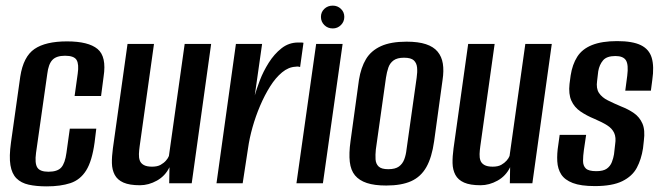

<svg xmlns="http://www.w3.org/2000/svg" viewBox="-20 -651 2349 682"><path d="M146 11Q109 11 82 5Q55 -1 38.5 -17.5Q22 -34 17 -64.5Q12 -95 19 -145L52 -379Q63 -450 102.5 -477Q142 -504 218 -504Q294 -504 326.5 -477Q359 -450 348 -379L339 -310H245L256 -389Q261 -423 252 -438Q243 -453 211 -453Q180 -453 166 -438Q152 -423 148 -389L108 -108Q103 -71 112.5 -56Q122 -41 152 -41Q184 -41 197.5 -56Q211 -71 216 -108L228 -194H322L316 -145Q307 -79 286 -45.5Q265 -12 230 -0.5Q195 11 146 11Z M477 7Q440 7 418.5 -2.5Q397 -12 387.5 -30Q378 -48 377.5 -71.5Q377 -95 381 -124L433 -495H527L476 -131Q474 -117 473.5 -104Q473 -91 476.5 -81Q480 -71 490.5 -65Q501 -59 520 -59Q539 -59 550.5 -65.5Q562 -72 569.5 -80.5Q577 -89 580 -97L636 -495H730L661 0H581L582 -57Q567 -26 537.5 -9.5Q508 7 477 7Z M749 0 818 -495H911L885 -312Q891 -334 903 -365.5Q915 -397 934.5 -428Q954 -459 980 -479.5Q1006 -500 1039 -500Q1043 -500 1049 -500Q1055 -500 1058 -499L1046 -413Q1044 -414 1039.5 -414.5Q1035 -415 1030 -414Q1005 -413 982 -394Q959 -375 939.5 -344Q920 -313 904 -275.5Q888 -238 877 -199Q866 -160 861 -124L842 0Z M1033 0 1103 -495H1197L1127 0ZM1162 -550Q1144 -550 1132 -562Q1120 -574 1120 -591Q1120 -608 1132 -619.5Q1144 -631 1162 -631Q1179 -631 1191 -619.5Q1203 -608 1203 -591Q1203 -574 1191 -562Q1179 -550 1162 -550Z M1352 8Q1310 8 1283 -1Q1256 -10 1241 -28Q1226 -46 1222.5 -76Q1219 -106 1225 -149L1255 -367Q1262 -411 1280 -441Q1298 -471 1333 -487Q1368 -503 1424 -503Q1466 -503 1493 -494Q1520 -485 1534.5 -467.5Q1549 -450 1553 -425Q1557 -400 1552 -367L1522 -149Q1514 -92 1494.5 -57.5Q1475 -23 1440.5 -7.5Q1406 8 1352 8ZM1359 -50Q1384 -50 1397 -59.5Q1410 -69 1416 -85Q1422 -101 1424 -120L1460 -375Q1463 -395 1461.5 -411Q1460 -427 1450 -436.5Q1440 -446 1415 -446Q1391 -446 1378 -436.5Q1365 -427 1359.5 -411Q1354 -395 1351 -375L1315 -120Q1313 -101 1314 -85Q1315 -69 1325 -59.5Q1335 -50 1359 -50Z M1687 7Q1650 7 1628.5 -2.5Q1607 -12 1597.5 -30Q1588 -48 1587.5 -71.5Q1587 -95 1591 -124L1643 -495H1737L1686 -131Q1684 -117 1683.5 -104Q1683 -91 1686.5 -81Q1690 -71 1700.5 -65Q1711 -59 1730 -59Q1749 -59 1760.5 -65.5Q1772 -72 1779.5 -80.5Q1787 -89 1790 -97L1846 -495H1940L1871 0H1791L1792 -57Q1777 -26 1747.5 -9.5Q1718 7 1687 7Z M2093 10Q2043 10 2014.5 -1Q1986 -12 1973.5 -31.5Q1961 -51 1959.5 -78Q1958 -105 1963 -136L1968 -172H2062L2054 -118Q2051 -97 2051 -79.5Q2051 -62 2061 -52.5Q2071 -43 2098 -43Q2123 -43 2135.5 -52Q2148 -61 2153.5 -75.5Q2159 -90 2161 -103L2165 -138Q2169 -163 2161.5 -179Q2154 -195 2136.5 -206Q2119 -217 2091 -229Q2064 -240 2042 -255Q2020 -270 2009.5 -293.5Q1999 -317 2003 -353L2007 -383Q2013 -422 2030.5 -449.5Q2048 -477 2083 -491Q2118 -505 2172 -505Q2227 -505 2256.5 -490.5Q2286 -476 2295 -445.5Q2304 -415 2297 -367L2292 -329H2201L2208 -382Q2213 -421 2203.5 -436.5Q2194 -452 2166 -452Q2135 -452 2122 -436.5Q2109 -421 2105 -398L2101 -364Q2097 -337 2107.5 -321Q2118 -305 2139 -294.5Q2160 -284 2186 -273Q2212 -263 2232 -249Q2252 -235 2262 -212Q2272 -189 2267 -151L2264 -124Q2258 -85 2242 -55Q2226 -25 2190.5 -7.5Q2155 10 2093 10Z"/></svg>

Font: Alumni Sans Thin SemiBold
Style: Italic
Weight: 600
Italic angle: -8°
Version: Version 1.016